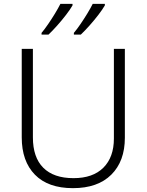

<svg xmlns="http://www.w3.org/2000/svg" viewBox="-20 -968 762 998"><path d="M629 -252Q629 -130 558.5 -60Q488 10 359 10Q230 10 161.5 -60Q93 -130 93 -254V-714H151V-254Q151 -150 205 -96Q259 -42 362 -42Q463 -42 517.5 -96.5Q572 -151 572 -248V-714H629ZM525 -940Q513 -919 491.5 -891Q470 -863 445.5 -835.5Q421 -808 400 -788H364V-797Q380 -816 398.5 -843Q417 -870 434 -898Q451 -926 462 -948H525ZM357 -940Q345 -919 323.5 -891Q302 -863 277.5 -835.5Q253 -808 232 -788H196V-797Q212 -816 230.5 -843Q249 -870 266 -898Q283 -926 294 -948H357Z"/></svg>

Font: Noto Sans Bengali UI Light
Style: Regular
Weight: 300
Designer: Jelle Bosma - Monotype Design Team
Foundry: Monotype Imaging Inc.
Version: Version 2.003; ttfautohint (v1.8.4.7-5d5b)